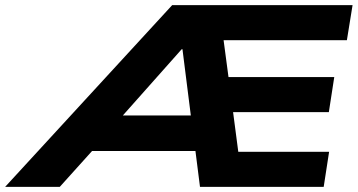

<svg xmlns="http://www.w3.org/2000/svg" viewBox="-106 -725 1388 745"><path d="M-86 0 562 -705H1262L1240 -569H704L756 -611L787 -378L731 -426H1191L1170 -290H740L792 -339L825 -87L767 -136H1171L1150 0H670L645 -197L691 -139H210L298 -191L126 0ZM599 -534 336 -238 313 -277H682L640 -233L602 -534Z"/></svg>

Font: Nunito Sans 10pt Expanded ExtraBold
Style: Italic
Weight: 800
Width: 7
Italic angle: -9°
Designer: Vernon Adams
Foundry: Vernon Adams
Version: Version 3.101;gftools[0.9.27]